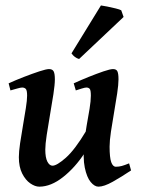

<svg xmlns="http://www.w3.org/2000/svg" viewBox="-20 -678 525 716"><path d="M468.8 -42.5Q433.1 -18.6 400.4 -0.2Q367.7 18.1 347.2 18.1Q332.5 18.1 318.1 0.7Q303.7 -16.6 296.1 -53.2Q288.6 -89.8 294.9 -147.9Q297.4 -177.2 303.2 -210Q309.1 -242.7 314 -272.2Q318.8 -301.8 318.8 -321.3Q318.8 -341.8 314.5 -346.7Q310.1 -351.6 302.2 -351.6Q296.9 -351.6 284.4 -347.7Q272 -343.8 262.7 -340.8L254.9 -367.2Q280.3 -378.9 310.5 -391.1Q340.8 -403.3 366 -411.9Q391.1 -420.4 401.4 -420.4Q414.1 -420.4 418 -411.6Q421.9 -402.8 421.9 -382.3Q421.9 -362.8 417 -329.8Q412.1 -296.9 405.5 -259.3Q398.9 -221.7 393.8 -187.5Q388.7 -153.3 388.7 -131.3Q388.7 -90.3 394.8 -73.2Q400.9 -56.2 412.1 -56.2Q423.8 -56.2 434.3 -59.1Q444.8 -62 461.4 -68.8ZM301.3 -189.9 295.9 -107.9Q260.3 -53.2 215.1 -17.6Q169.9 18.1 126.5 18.1Q110.8 18.1 93 5.9Q75.2 -6.3 62.7 -31Q50.3 -55.7 50.3 -91.8Q50.3 -111.8 54.9 -143.6Q59.6 -175.3 65.7 -210.2Q71.8 -245.1 76.4 -274.9Q81.1 -304.7 81.1 -321.3Q81.1 -341.8 75.9 -346.7Q70.8 -351.6 62.5 -351.6Q57.1 -351.6 43.5 -347.7Q29.8 -343.8 19 -340.8L12.2 -367.2Q37.6 -378.9 69.1 -391.1Q100.6 -403.3 126.7 -411.9Q152.8 -420.4 162.6 -420.4Q175.8 -420.4 180.2 -411.6Q184.6 -402.8 184.6 -382.3Q184.6 -362.8 179.2 -327.1Q173.8 -291.5 166.7 -251.2Q159.7 -210.9 154.3 -175.3Q148.9 -139.6 148.9 -120.1Q148.9 -90.3 156.7 -75.2Q164.6 -60.1 175.8 -60.1Q191.9 -60.1 225.6 -89.8Q259.3 -119.6 301.3 -189.9ZM432.1 -639.6 440.9 -614.7 274.9 -458Q258.3 -462.4 246.6 -479L356.4 -657.7Q363.8 -656.7 379.9 -653.6Q396 -650.4 411.6 -646.5Q427.2 -642.6 432.1 -639.6Z"/></svg>

Font: Dai Banna SIL Medium
Style: Italic
Weight: 500
Italic angle: -11°
Designer: Victor Gaultney
Foundry: SIL International
Version: Version 4.000